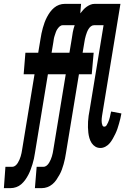

<svg xmlns="http://www.w3.org/2000/svg" viewBox="-68 -755 688 990"><path d="M-48 215 -40 105H-4Q4 105 11.5 99Q19 93 24 84.5Q29 76 32.5 68Q36 60 38.5 51.5Q41 43 43 34Q45 25 46 17L110 -372H54L63 -483H129L141 -555Q143 -569 146 -583Q149 -597 153 -611.5Q157 -626 162 -639.5Q167 -653 174 -666.5Q181 -680 190 -692.5Q199 -705 211 -715Q223 -725 237 -730Q251 -735 265 -735H350L346 -686Q353 -695 361 -704Q369 -713 378 -719.5Q387 -726 397.5 -730.5Q408 -735 419 -735H553L460 -169Q459 -163 458 -156.5Q457 -150 456.5 -144Q456 -138 456 -132Q456 -126 457 -120Q458 -114 460.5 -108Q463 -102 470 -102Q477 -102 481.5 -109Q486 -116 489 -123Q492 -130 494.5 -137Q497 -144 498.5 -151Q500 -158 501.5 -165Q503 -172 505 -180L558 -170Q556 -157 552.5 -143.5Q549 -130 545.5 -117Q542 -104 537.5 -91Q533 -78 527 -65.5Q521 -53 514 -40.5Q507 -28 498 -17Q489 -6 476 1Q463 8 450 8Q435 8 423.5 1Q412 -6 404.5 -17.5Q397 -29 393 -43Q389 -57 387.5 -70.5Q386 -84 385.5 -98.5Q385 -113 386 -128Q387 -143 389 -158Q391 -173 394 -187L466 -625H417Q408 -625 400.5 -619Q393 -613 388 -604.5Q383 -596 380 -588Q377 -580 374.5 -571.5Q372 -563 370 -554Q368 -545 367 -537L358 -483H415L405 -372H339L272 35Q270 49 267 63Q264 77 260 91.5Q256 106 251 119.5Q246 133 238.5 146.5Q231 160 222.5 172.5Q214 185 202 195Q190 205 176 210Q162 215 148 215H112L121 105H156Q165 105 172.5 99Q180 93 185 84.5Q190 76 193.5 68Q197 60 199.5 51.5Q202 43 204 34Q206 25 207 17L271 -372H179L112 35Q110 49 107 63Q104 77 99.5 91.5Q95 106 90 119.5Q85 133 78 146.5Q71 160 62 172.5Q53 185 41.5 195Q30 205 15.5 210Q1 215 -13 215ZM290 -483 302 -555Q304 -572 307.5 -590Q311 -608 317 -625H256Q247 -625 240 -619Q233 -613 227.5 -604.5Q222 -596 219.5 -588Q217 -580 214 -571.5Q211 -563 209.5 -554Q208 -545 207 -537L198 -483Z"/></svg>

Font: Iosevka HT Extrabold Extended
Style: Italic
Weight: 800
Width: 7
Italic angle: -9°
Monospace: yes
Designer: Belleve Invis
Foundry: Belleve Invis
Version: Version 32.3.0; ttfautohint (v1.8.4)